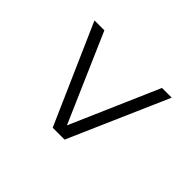

<svg xmlns="http://www.w3.org/2000/svg" viewBox="-98 -631 754 754"><g transform="rotate(-45 279.0 -253.5)"><path d="M485 -39 71 -220V-286L485 -468V-413L117 -253L485 -93Z"/></g></svg>

Font: Saira SemiExpanded Light
Style: Regular
Weight: 300
Width: 6
Designer: Hector Gatti with collaboration of the Omnibus-Type team
Foundry: Omnibus-Type
Version: Version 1.101